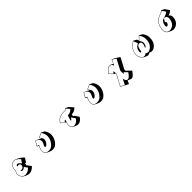

<svg xmlns="http://www.w3.org/2000/svg" viewBox="689 -2983 5622 5622"><g transform="rotate(-45 3500.0 -171.5)"><path d="M723 -47Q662 14 610 36Q558 58 517 58Q488 58 462 50Q420 37 386.5 20.5Q353 4 329 -13Q293 -40 269 -85Q245 -130 245 -185V-197Q247 -220 256.5 -237.5Q266 -255 275 -269Q284 -283 284 -294V-297Q283 -305 282.5 -312.5Q282 -320 282 -327Q282 -362 293.5 -399Q305 -436 330 -469Q355 -502 396 -522Q412 -530 427.5 -533.5Q443 -537 459 -537Q475 -537 489.5 -534Q504 -531 516 -527Q553 -514 587.5 -496Q622 -478 655 -455Q702 -424 728 -395.5Q754 -367 754 -367L671 -237L635 -255Q636 -251 636.5 -245.5Q637 -240 637 -235Q637 -221 633 -205.5Q629 -190 619 -175L637 -166ZM536 -199Q513 -172 488 -160.5Q463 -149 443 -149Q420 -149 405.5 -159.5Q391 -170 391 -184V-189Q391 -191 394 -191Q398 -191 407.5 -188Q417 -185 430 -185Q441 -185 454 -188.5Q467 -192 480 -201Q507 -218 517 -241.5Q527 -265 527 -285Q527 -299 524 -309.5Q521 -320 516 -326Q505 -340 494 -345Q483 -350 472 -350Q458 -350 445 -345Q432 -340 424 -340Q419 -340 417 -342Q412 -345 412 -352Q412 -363 423 -376.5Q434 -390 446 -392Q450 -394 454 -394Q458 -394 462 -394Q484 -394 503.5 -380.5Q523 -367 538.5 -350Q554 -333 563 -319.5Q572 -306 572 -306L642 -415Q642 -415 627 -432Q612 -449 586.5 -471Q561 -493 528 -510Q495 -527 458 -527Q428 -527 401 -513Q362 -494 338 -462.5Q314 -431 303 -396Q292 -361 292 -328Q292 -321 292.5 -313.5Q293 -306 294 -299V-295Q294 -284 285 -269.5Q276 -255 266.5 -237Q257 -219 255 -196V-185Q255 -129 281.5 -83Q308 -37 345 -17Q358 -10 376.5 -5.5Q395 -1 418 -1Q456 -1 505.5 -21Q555 -41 610 -97Z M1704 -503Q1743 -451 1759.5 -398.5Q1776 -346 1776 -296Q1776 -223 1748.5 -158.5Q1721 -94 1680 -47Q1639 0 1597 23Q1581 32 1554 38Q1527 44 1496 44Q1477 44 1457 41Q1437 38 1418 31Q1388 20 1354.5 5Q1321 -10 1292 -30Q1237 -69 1237 -148Q1237 -154 1237 -160Q1237 -166 1238 -172Q1241 -205 1250.5 -235Q1260 -265 1271 -288Q1282 -311 1288 -322L1231 -351L1318 -505Q1364 -490 1411.5 -467Q1459 -444 1494 -421Q1480 -444 1467 -464.5Q1454 -485 1454 -485L1604 -553ZM1468 -480Q1468 -480 1476.5 -467Q1485 -454 1496 -436Q1507 -418 1516.5 -402.5Q1526 -387 1528 -381Q1535 -364 1535 -342Q1535 -312 1523 -280.5Q1511 -249 1491.5 -223Q1472 -197 1451 -180.5Q1430 -164 1412 -164Q1399 -164 1390 -174Q1386 -178 1386 -186Q1386 -203 1401 -231.5Q1416 -260 1431 -295Q1446 -330 1446 -365Q1446 -392 1432.5 -418Q1419 -444 1383 -466Q1375 -472 1360.5 -478Q1346 -484 1334.5 -488.5Q1323 -493 1323 -493L1246 -357Q1246 -357 1256.5 -354.5Q1267 -352 1280 -347.5Q1293 -343 1302 -338Q1305 -337 1305 -334Q1305 -330 1302 -327Q1301 -324 1292 -307.5Q1283 -291 1272.5 -266Q1262 -241 1254 -210.5Q1246 -180 1246 -149Q1246 -134 1248.5 -119Q1251 -104 1257 -90Q1274 -47 1313.5 -30.5Q1353 -14 1394 -14Q1424 -14 1450.5 -20.5Q1477 -27 1492 -35Q1533 -58 1573.5 -104.5Q1614 -151 1641 -213.5Q1668 -276 1668 -346Q1668 -394 1652 -443Q1636 -492 1600 -540Z M2732 -79Q2686 -8 2637.5 20.5Q2589 49 2546 49Q2521 49 2501 42Q2472 32 2438 16.5Q2404 1 2375 -17Q2330 -45 2321 -97Q2320 -103 2319.5 -110Q2319 -117 2319 -124Q2319 -166 2341 -244L2318 -256L2191 -354Q2191 -354 2202.5 -368Q2214 -382 2228 -399.5Q2242 -417 2249 -425Q2278 -457 2315.5 -476Q2353 -495 2392.5 -503.5Q2432 -512 2467.5 -514.5Q2503 -517 2528 -517Q2553 -517 2562 -518Q2578 -520 2588.5 -531Q2599 -542 2609 -560L2709 -510L2816 -386Q2782 -347 2746.5 -327.5Q2711 -308 2680 -301Q2649 -294 2628 -294H2624L2604 -232L2642 -213ZM2541 -245Q2515 -210 2499 -194Q2483 -178 2475 -178Q2469 -178 2469 -189Q2469 -198 2472 -210Q2476 -224 2483 -247.5Q2490 -271 2497.5 -295.5Q2505 -320 2510.5 -337Q2516 -354 2516 -354H2526Q2545 -354 2574.5 -360Q2604 -366 2637.5 -383.5Q2671 -401 2701 -436L2611 -541Q2605 -529 2592.5 -519Q2580 -509 2562 -507H2525Q2501 -507 2466.5 -504.5Q2432 -502 2394 -493.5Q2356 -485 2320 -467Q2284 -449 2257 -419Q2249 -410 2236.5 -395Q2224 -380 2214.5 -367.5Q2205 -355 2205 -355L2314 -271Q2325 -296 2339.5 -306.5Q2354 -317 2364.5 -319.5Q2375 -322 2375 -322Q2352 -249 2340.5 -202.5Q2329 -156 2329 -124Q2329 -87 2347 -58Q2361 -37 2386.5 -23Q2412 -9 2445 -9Q2485 -9 2531 -35.5Q2577 -62 2620 -128Z M3704 -503Q3743 -451 3759.5 -398.5Q3776 -346 3776 -296Q3776 -223 3748.5 -158.5Q3721 -94 3680 -47Q3639 0 3597 23Q3581 32 3554 38Q3527 44 3496 44Q3477 44 3457 41Q3437 38 3418 31Q3388 20 3354.5 5Q3321 -10 3292 -30Q3237 -69 3237 -148Q3237 -154 3237 -160Q3237 -166 3238 -172Q3241 -205 3250.5 -235Q3260 -265 3271 -288Q3282 -311 3288 -322L3231 -351L3318 -505Q3364 -490 3411.5 -467Q3459 -444 3494 -421Q3480 -444 3467 -464.5Q3454 -485 3454 -485L3604 -553ZM3468 -480Q3468 -480 3476.5 -467Q3485 -454 3496 -436Q3507 -418 3516.5 -402.5Q3526 -387 3528 -381Q3535 -364 3535 -342Q3535 -312 3523 -280.5Q3511 -249 3491.5 -223Q3472 -197 3451 -180.5Q3430 -164 3412 -164Q3399 -164 3390 -174Q3386 -178 3386 -186Q3386 -203 3401 -231.5Q3416 -260 3431 -295Q3446 -330 3446 -365Q3446 -392 3432.5 -418Q3419 -444 3383 -466Q3375 -472 3360.5 -478Q3346 -484 3334.5 -488.5Q3323 -493 3323 -493L3246 -357Q3246 -357 3256.5 -354.5Q3267 -352 3280 -347.5Q3293 -343 3302 -338Q3305 -337 3305 -334Q3305 -330 3302 -327Q3301 -324 3292 -307.5Q3283 -291 3272.5 -266Q3262 -241 3254 -210.5Q3246 -180 3246 -149Q3246 -134 3248.5 -119Q3251 -104 3257 -90Q3274 -47 3313.5 -30.5Q3353 -14 3394 -14Q3424 -14 3450.5 -20.5Q3477 -27 3492 -35Q3533 -58 3573.5 -104.5Q3614 -151 3641 -213.5Q3668 -276 3668 -346Q3668 -394 3652 -443Q3636 -492 3600 -540Z M4726 117Q4688 166 4658 186Q4628 206 4602 206Q4589 206 4578 202Q4553 194 4529.5 182.5Q4506 171 4481 157Q4469 181 4457 206Q4445 231 4437.5 247.5Q4430 264 4430 264L4330 214L4195 137Q4195 137 4207 113.5Q4219 90 4239 51.5Q4259 13 4283 -33Q4307 -79 4332 -125.5Q4357 -172 4378 -210L4376 -229L4326 -254L4209 -374L4267 -439Q4308 -484 4343.5 -504Q4379 -524 4410 -524Q4428 -524 4444 -518Q4462 -511 4482.5 -501Q4503 -491 4524 -480Q4539 -510 4552.5 -539.5Q4566 -569 4574.5 -588Q4583 -607 4583 -607L4683 -557L4814 -473Q4814 -473 4801.5 -449Q4789 -425 4768.5 -386Q4748 -347 4724 -301.5Q4700 -256 4677 -212.5Q4654 -169 4637 -136Q4636 -129 4635.5 -119.5Q4635 -110 4635 -101Q4635 -90 4635.5 -81.5Q4636 -73 4636 -73L4662 -59L4776 53ZM4563 -93Q4563 -93 4556.5 -84Q4550 -75 4542.5 -65Q4535 -55 4533 -53Q4531 -51 4530 -64.5Q4529 -78 4528.5 -98.5Q4528 -119 4527.5 -140Q4527 -161 4527 -175.5Q4527 -190 4527 -190Q4544 -223 4566.5 -266Q4589 -309 4612.5 -353.5Q4636 -398 4655.5 -435.5Q4675 -473 4687.5 -496.5Q4700 -520 4700 -520L4587 -592Q4587 -592 4579.5 -576Q4572 -560 4560 -534.5Q4548 -509 4533.5 -480Q4519 -451 4505 -426Q4492 -467 4467.5 -489.5Q4443 -512 4410 -512Q4382 -512 4347 -493Q4312 -474 4274 -432L4222 -374L4325 -268L4374 -328L4388 -208Q4367 -170 4342.5 -124.5Q4318 -79 4294 -33.5Q4270 12 4250.5 49.5Q4231 87 4219.5 109.5Q4208 132 4208 132L4325 199Q4325 199 4337 174Q4349 149 4369 108Q4389 67 4414 20Q4416 48 4427.5 76.5Q4439 105 4458.5 124.5Q4478 144 4505 144Q4528 144 4556 124.5Q4584 105 4618 61L4662 3Z M5742 -489Q5753 -476 5769.5 -450.5Q5786 -425 5794 -407Q5811 -371 5817.5 -333.5Q5824 -296 5824 -261Q5824 -219 5817.5 -183Q5811 -147 5803 -122Q5795 -97 5790 -87Q5766 -44 5726 -3Q5686 38 5626 55Q5606 60 5592 60Q5566 60 5545.5 51.5Q5525 43 5509 36Q5489 49 5468 57Q5447 65 5425 65Q5409 65 5396 61Q5366 53 5330 35.5Q5294 18 5268 -2Q5248 -18 5227 -44Q5206 -70 5192 -107.5Q5178 -145 5178 -195Q5178 -203 5178.5 -212Q5179 -221 5180 -230Q5186 -283 5207 -333.5Q5228 -384 5262 -427Q5296 -470 5338 -499L5411 -547L5511 -497L5539 -432L5642 -539ZM5535 -414Q5535 -414 5543.5 -402Q5552 -390 5561.5 -376Q5571 -362 5574 -356Q5583 -343 5587 -326.5Q5591 -310 5591 -293Q5591 -263 5582 -233.5Q5573 -204 5561.5 -183.5Q5550 -163 5542 -159Q5536 -156 5531.5 -155Q5527 -154 5524 -154Q5519 -154 5516.5 -155.5Q5514 -157 5514 -157Q5514 -157 5524 -178.5Q5534 -200 5544 -231Q5554 -262 5554 -292Q5554 -320 5540.5 -340.5Q5527 -361 5491 -365Q5488 -365 5485 -365.5Q5482 -366 5480 -366Q5449 -366 5428 -348Q5407 -330 5394.5 -303Q5382 -276 5375.5 -248Q5369 -220 5367 -198.5Q5365 -177 5365 -171Q5348 -143 5333 -143Q5324 -144 5319 -156.5Q5314 -169 5314 -188Q5314 -214 5323 -246.5Q5332 -279 5351.5 -309.5Q5371 -340 5401 -360Q5412 -367 5429 -378.5Q5446 -390 5462 -400L5406 -532Q5393 -525 5375.5 -513Q5358 -501 5344 -491Q5298 -460 5262.5 -412.5Q5227 -365 5207 -309.5Q5187 -254 5187 -197Q5187 -145 5207 -96Q5227 -47 5272 -11Q5297 5 5325 5Q5349 5 5372 -5Q5395 -15 5414 -30Q5426 -20 5445 -10Q5464 0 5490 0Q5498 0 5506 -1Q5514 -2 5523 -4Q5581 -21 5619.5 -60Q5658 -99 5681 -141Q5686 -151 5694.5 -175.5Q5703 -200 5709.5 -235Q5716 -270 5716 -311Q5716 -346 5709 -383Q5702 -420 5684 -456Q5676 -473 5663.5 -491Q5651 -509 5640 -523Z M6812 -416Q6776 -381 6737 -361.5Q6698 -342 6666 -332Q6704 -316 6718.5 -284Q6733 -252 6733 -214Q6733 -181 6724.5 -147.5Q6716 -114 6704.5 -87Q6693 -60 6683 -46Q6648 5 6594 32Q6540 59 6488 59Q6458 59 6432 50Q6401 39 6370 24Q6339 9 6308 -10Q6277 -30 6258 -66Q6239 -102 6239 -157Q6239 -166 6239.5 -176Q6240 -186 6241 -196Q6252 -284 6280.5 -343.5Q6309 -403 6347 -440Q6385 -477 6425 -498Q6465 -519 6499 -530.5Q6533 -542 6553 -550Q6579 -561 6593 -572Q6607 -583 6620 -600L6720 -550ZM6620 -582Q6613 -572 6600.5 -562.5Q6588 -553 6558 -541Q6539 -533 6505.5 -522.5Q6472 -512 6432.5 -491.5Q6393 -471 6355.5 -434.5Q6318 -398 6290 -340Q6262 -282 6251 -195Q6250 -185 6249.5 -176Q6249 -167 6249 -158Q6249 -104 6268.5 -69Q6288 -34 6321 -17Q6354 0 6392 0Q6441 0 6491 -26.5Q6541 -53 6575 -102Q6584 -115 6596 -142Q6608 -169 6616.5 -202Q6625 -235 6625 -267Q6625 -311 6602.5 -343Q6580 -375 6518 -376L6449 -263Q6457 -266 6464 -266Q6477 -266 6484 -256.5Q6491 -247 6491 -233Q6491 -220 6485.5 -205Q6480 -190 6468 -174Q6443 -141 6419 -141Q6405 -141 6395.5 -153.5Q6386 -166 6386 -190Q6386 -194 6386 -198.5Q6386 -203 6387 -207Q6392 -244 6406 -280Q6420 -316 6446 -343Q6472 -370 6514 -378Q6527 -381 6559 -390Q6591 -399 6629.5 -418Q6668 -437 6699 -467Z"/></g></svg>

Font: Rampart One
Style: Regular
Weight: 400
Designer: Fontworks Inc.
Foundry: Fontworks Inc.
Version: Version 1.100